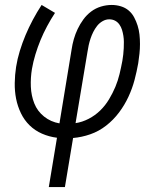

<svg xmlns="http://www.w3.org/2000/svg" viewBox="-20 -550 640 775"><path d="M177 205 210 6Q178 2 149.5 -10.5Q121 -23 99.5 -44Q78 -65 64.5 -93Q51 -121 45 -151.5Q39 -182 39.5 -215Q40 -248 45 -280Q50 -312 60 -344.5Q70 -377 83 -408Q96 -439 112.5 -470Q129 -501 148 -530L202 -498Q185 -472 170 -444Q155 -416 143.5 -388Q132 -360 123 -330.5Q114 -301 109 -272Q103 -236 104.5 -200Q106 -164 118.5 -132.5Q131 -101 158 -79.5Q185 -58 220 -52L269 -350Q272 -371 278 -392Q284 -413 293.5 -433Q303 -453 316.5 -471.5Q330 -490 348 -503.5Q366 -517 387.5 -523.5Q409 -530 431 -530Q450 -530 468 -524.5Q486 -519 499.5 -507.5Q513 -496 521.5 -480Q530 -464 535.5 -446.5Q541 -429 543 -410.5Q545 -392 545 -372.5Q545 -353 543 -334Q541 -315 538 -295Q532 -261 523 -227Q514 -193 498.5 -159.5Q483 -126 460.5 -96Q438 -66 408.5 -43Q379 -20 344.5 -8Q310 4 275 7L242 205ZM285 -53Q312 -57 338 -70.5Q364 -84 384.5 -104Q405 -124 420 -149Q435 -174 445.5 -199Q456 -224 462.5 -251Q469 -278 474 -305Q476 -317 477.5 -330Q479 -343 479.5 -355.5Q480 -368 480 -380.5Q480 -393 478 -405.5Q476 -418 472.5 -429.5Q469 -441 462 -451Q455 -461 444.5 -466.5Q434 -472 421 -472Q407 -472 394 -464.5Q381 -457 372 -445.5Q363 -434 356.5 -421Q350 -408 345.5 -394.5Q341 -381 338 -367.5Q335 -354 333 -340Z"/></svg>

Font: Iosevka Curly Slab LtEx
Style: Italic
Weight: 300
Width: 7
Italic angle: -9°
Monospace: yes
Designer: Belleve Invis
Foundry: Belleve Invis
Version: Version 11.1.0; ttfautohint (v1.8.3)